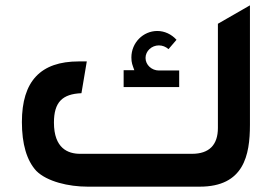

<svg xmlns="http://www.w3.org/2000/svg" viewBox="-20 -699 1016 719"><path d="M308 0H728C893 0 916 -117 916 -232V-679L796 -610V-220C796 -156 763 -123 699 -123H280C235 -123 182 -143 182 -240C182 -317 214 -347 285 -350L305 -469H275C132 -469 62 -395 62 -242C62 -160 80 -98 116 -59C156 -19 237 0 308 0ZM443 -373H651V-435H575C548 -435 525 -456 525 -482C525 -508 548 -529 575 -529C588 -529 601 -524 611 -515L641 -550C622 -571 596 -583 569 -583C516 -583 472 -539 472 -484C472 -463 476 -456 483 -436H443Z"/></svg>

Font: All Genders v4
Style: Regular
Weight: 400
Designer: Rassam Alawdi
Foundry: Rassam Art
Version: Version 3.100;FEAKit 1.0